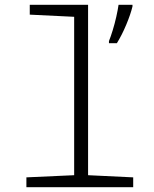

<svg xmlns="http://www.w3.org/2000/svg" viewBox="-20 -780 640 800"><path d="M434 -609Q441 -626 449.5 -653.5Q458 -681 464.5 -710Q471 -739 474 -760H532V-753Q524 -720 506 -677Q488 -634 467 -600H434ZM90 0V-41L289 -50V-710L104 -719V-760H347V-50L535 -41V0Z"/></svg>

Font: Noto Sans Mono Light
Style: Regular
Weight: 300
Designer: Monotype Design Team
Foundry: Monotype Imaging Inc.
Version: Version 2.014; ttfautohint (v1.8.4.7-5d5b)